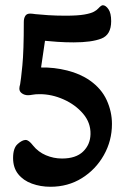

<svg xmlns="http://www.w3.org/2000/svg" viewBox="-20 -502 492 734"><path d="M173 212Q135 212 102 200Q69 188 49.5 163.5Q30 139 30 102Q30 64 47.5 48.5Q65 33 78 33Q90 33 106 54Q126 79 155.5 91.5Q185 104 217 104Q270 104 297.5 77.5Q325 51 326 11Q327 -33 297.5 -67.5Q268 -102 223 -122Q178 -142 132 -142Q115 -142 105 -140Q95 -138 87 -138Q74 -138 64 -145Q54 -152 54 -163Q54 -170 57 -180Q60 -196 65.5 -251.5Q71 -307 71 -418Q71 -432 76.5 -441Q82 -450 95 -450Q98 -450 104 -449.5Q110 -449 115 -448Q133 -446 164 -444Q195 -442 230 -442Q277 -442 302.5 -446.5Q328 -451 339.5 -457.5Q351 -464 356 -470Q367 -482 373 -482Q384 -482 394.5 -467Q405 -452 405 -421Q405 -369 367.5 -354.5Q330 -340 262 -340Q231 -340 200.5 -342Q170 -344 152 -346L137 -244Q187 -245 237 -232.5Q287 -220 324 -194Q368 -163 388 -119Q408 -75 408 -28Q408 36 377 91Q346 146 293 179Q240 212 173 212Z"/></svg>

Font: Akaya Kanadaka
Style: Regular
Weight: 400
Designer: Vaishnavi Murthy Yerkadithaya, Juan Luis Blanco Aristondo
Version: Version 1.002; ttfautohint (v1.8.3)